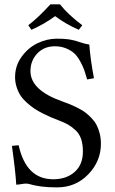

<svg xmlns="http://www.w3.org/2000/svg" viewBox="-20 -832 516 865"><path d="M250 -812.5Q288.1 -765.1 350.6 -718.3L335 -697.8Q276.4 -723.1 228.5 -759.3Q178.2 -722.7 121.6 -697.8L107.4 -718.3Q152.3 -752.4 207 -812.5ZM382.3 -631.3Q387.2 -564.5 403.3 -479.5L372.6 -474.1Q365.7 -498.5 359.9 -515.4Q354 -532.2 342 -554.4Q330.1 -576.7 315.9 -590.3Q301.8 -604 278.6 -613.8Q255.4 -623.5 227.1 -623.5Q178.7 -623.5 147.9 -591.1Q117.2 -558.6 117.2 -511.7Q117.2 -426.3 258.3 -376Q279.3 -368.7 294.7 -362.3Q310.1 -356 329.6 -346.2Q349.1 -336.4 363 -326.2Q377 -315.9 391.4 -301Q405.8 -286.1 414.6 -269.8Q423.3 -253.4 429 -231.4Q434.6 -209.5 434.6 -184.1Q434.6 -105.5 377.7 -46.6Q320.8 12.2 237.3 12.2Q194.3 12.2 165 8.1Q135.7 3.9 121.1 -0.5Q106.4 -4.9 98.6 -4.9Q88.4 -4.9 74.7 -2.4Q61 0 53.2 0Q50.3 -56.2 33.7 -174.8L64 -177.7Q97.7 -24.4 219.7 -24.4Q279.3 -24.4 316.4 -57.4Q353.5 -90.3 353.5 -149.4Q353.5 -182.1 345.5 -205.8Q337.4 -229.5 320.3 -245.4Q303.2 -261.2 286.4 -270.8Q269.5 -280.3 242.7 -290.5Q222.2 -298.3 208.7 -304Q195.3 -309.6 173.1 -320.8Q150.9 -332 135.5 -342.3Q120.1 -352.5 102.3 -368.2Q84.5 -383.8 73.5 -400.1Q62.5 -416.5 55.2 -438.7Q47.9 -460.9 47.9 -484.9Q47.9 -535.2 77.1 -575.9Q106.4 -616.7 148.9 -637.2Q191.4 -657.7 235.8 -657.7Q276.9 -657.7 300.5 -652.8Q324.2 -647.9 343 -641.1Q361.8 -634.3 382.3 -631.3Z"/></svg>

Font: Libertinage
Style: f
Weight: 400
Designer: OSP
Foundry: OSP
Version: Version 1.0; 2008; OFL relea